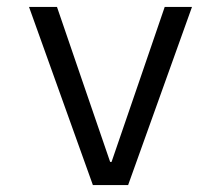

<svg xmlns="http://www.w3.org/2000/svg" viewBox="-20 -536 640 556"><path d="M249 0 64 -516H145L219 -300L299 -67H303L383 -300L457 -516H536L351 0Z"/></svg>

Font: IBM Plox Mono
Style: Regular
Weight: 400
Monospace: yes
Designer: Mike Abbink, Paul van der Laan, Pieter van Rosmalen
Foundry: Bold Monday
Version: Version 2.1